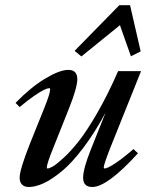

<svg xmlns="http://www.w3.org/2000/svg" viewBox="-20 -728 595 759"><path d="M301.8 -504.9 274.9 -526.9 451.7 -707.5H494.1L536.1 -524.9L497.6 -505.4L454.1 -628.4ZM93.8 11.2Q76.7 11.2 67.1 1.7Q57.6 -7.8 57.6 -25.4Q57.6 -57.1 98.6 -160.6L154.8 -300.3Q178.2 -358.4 178.2 -374.5Q178.2 -379.4 174.3 -379.4Q168 -379.4 154.8 -373.3Q141.6 -367.2 115.5 -349.4Q89.4 -331.5 57.6 -304.7L41.5 -321.3Q102.5 -383.8 159.2 -417.7Q215.8 -451.7 250.5 -451.7Q285.6 -451.7 285.6 -415Q285.6 -381.8 252.9 -299.8L192.4 -147.9Q165 -80.6 165 -65.9Q165 -62 168.9 -62Q174.3 -62 188.5 -69.8Q202.6 -77.6 231 -103.5Q259.3 -129.4 290.5 -168.7Q321.8 -208 364.3 -281.2Q406.7 -354.5 446.8 -446.8H537.6L416 -143.6Q390.1 -77.1 390.1 -66.4Q390.1 -62 394 -62Q403.8 -62 433.1 -80.8Q462.4 -99.6 507.8 -138.7L525.4 -122.1Q404.3 11.2 344.7 11.2Q308.6 11.2 308.6 -25.4Q308.6 -61 339.8 -138.7L397.5 -283.2Q354.5 -203.1 309.3 -143.6Q264.2 -84 224.9 -51.5Q185.5 -19 153.1 -3.9Q120.6 11.2 93.8 11.2Z"/></svg>

Font: Elstob 10pt SemiBold
Style: Italic
Weight: 600
Italic angle: -20°
Designer: Peter S. Baker
Version: Version 1.015